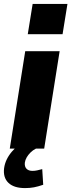

<svg xmlns="http://www.w3.org/2000/svg" viewBox="-37 -760 365 982"><path d="M13 0 92 -498H268L189 0ZM105 -585 130 -740H308L283 -585ZM91 202Q34 202 6 175Q-22 148 -16 100Q-10 56 23 16.5Q56 -23 106 -47L147 0Q131 8 119 20Q107 32 99.5 45Q92 58 90 72Q88 92 98.5 103Q109 114 129 114Q141 114 152.5 111.5Q164 109 179 105L184 185Q158 194 137 198Q116 202 91 202Z"/></svg>

Font: Nunito Sans 10pt SemiCondensed Black
Style: Italic
Weight: 900
Width: 4
Italic angle: -9°
Designer: Vernon Adams
Foundry: Vernon Adams
Version: Version 3.101;gftools[0.9.27]